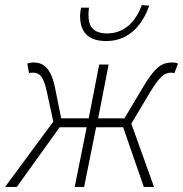

<svg xmlns="http://www.w3.org/2000/svg" viewBox="-20 -733 718 753"><path d="M0 0H46L214 -234H320L273 0H310L357 -234H463L544 0H584L495 -248L569 -372C608 -436 627 -448 651 -448C655 -448 657 -448 664 -446L678 -484C673 -486 665 -488 656 -488C613 -488 587 -469 539 -388L468 -269H365L406 -480H369L328 -269H220L196 -388C180 -468 149 -488 111 -488C103 -488 93 -486 87 -484L94 -446C100 -448 102 -448 107 -448C133 -448 150 -438 164 -372L189 -256ZM397 -572C492 -572 543 -645 565 -711L536 -713C516 -657 474 -602 401 -602C346 -602 327 -628 327 -675C327 -681 327 -689 329 -703H298C296 -694 294 -680 294 -672C294 -608 324 -572 397 -572Z"/></svg>

Font: Source Sans Pro Light
Style: Italic
Weight: 300
Italic angle: -11°
Designer: Paul D. Hunt
Foundry: Adobe Systems Incorporated
Version: Version 3.006;hotconv 1.0.111;makeotfexe 2.5.65597